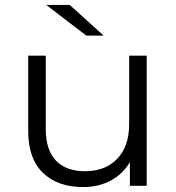

<svg xmlns="http://www.w3.org/2000/svg" viewBox="-20 -751 713 776"><path d="M316 5Q213 5 153.5 -52.5Q94 -110 94 -221V-526H165V-228Q165 -145 206 -102Q247 -59 323 -59Q406 -59 454 -109.5Q502 -160 502 -250V-526H573V0H505V-96Q477 -48 428 -21.5Q379 5 316 5ZM167 -731H262L399 -607H329Z"/></svg>

Font: Belfius21
Style: Regular
Weight: 400
Designer: Montserrat's base design by Julieta Ulanovsky, modified by Coast SPRL for Belfius Bank NV.
Foundry: Montserrat's base design by Julieta Ulanovsky, modified by Coast SPRL for Belfius Bank NV.
Version: Version 2.000;FEAKit 1.0